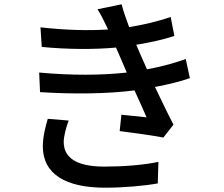

<svg xmlns="http://www.w3.org/2000/svg" viewBox="-20 -825 1040 892"><path d="M202 -273C191 -237 179 -188 179 -145C179 -15 287 47 468 47C556 47 655 38 713 27L716 -73C646 -58 551 -51 465 -51C329 -51 276 -96 276 -166C276 -191 287 -234 299 -265ZM843 -551C799 -535 740 -517 663 -503C650 -532 639 -557 631 -575L613 -617C679 -628 739 -641 790 -658L773 -746C714 -726 648 -710 580 -699C566 -737 553 -773 545 -805L433 -782C448 -758 458 -739 474 -705L482 -688C389 -682 284 -685 168 -698L174 -607C296 -595 420 -595 519 -604C526 -587 534 -569 542 -551L569 -488C453 -475 312 -474 162 -488L166 -397C319 -387 480 -389 605 -405C625 -362 644 -318 661 -280C632 -283 589 -287 544 -292L536 -216C600 -208 687 -196 739 -186L786 -246C758 -299 728 -363 700 -421C764 -433 820 -447 862 -462Z"/></svg>

Font: Noto Sans CJK KR Medium
Style: Regular
Weight: 500
Designer: Ryoko NISHIZUKA (kana & ideographs); Paul D. Hunt (Latin, Greek & Cyrillic); Wenlong ZHANG (bopomofo); Sandoll Communica
Foundry: Adobe Systems Incorporated
Version: Version 1.004;PS 1.004;hotconv 1.0.82;makeotf.lib2.5.63406